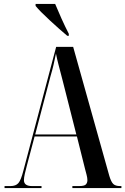

<svg xmlns="http://www.w3.org/2000/svg" viewBox="-20 -951 634 971"><path d="M3 0H190V-10H142Q101 -10 101 -40Q101 -52 105.5 -72Q110 -92 116 -114L155 -261H369L410 -97Q414 -82 418 -66.5Q422 -51 422 -40Q422 -26 414 -18Q406 -10 380 -10H346V0H594V-10H587Q564 -10 553 -20.5Q542 -31 533 -61L350 -714H264L98 -87Q86 -40 73 -25Q60 -10 33 -10H3ZM158 -271 235 -564Q245 -598 250.5 -622Q256 -646 263 -680Q268 -654 276 -623.5Q284 -593 298 -539L366 -271ZM320 -770H328V-780Q309 -817 291 -857Q273 -897 259 -931H160V-921Q181 -895 232 -848Q283 -801 320 -770Z"/></svg>

Font: Noto Serif Display Condensed Semi
Style: Regular
Weight: 600
Width: 3
Designer: Monotype Design Team
Foundry: Monotype Imaging Inc.
Version: Version 1.900